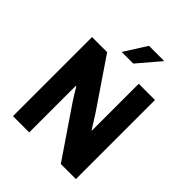

<svg xmlns="http://www.w3.org/2000/svg" viewBox="-244 -1037 1178 1178"><g transform="rotate(45 345.5 -447.5)"><path d="M265 -750H366L487 -892L486 -895H357ZM487 0H618V-686H477V-283L474 -280C455 -309 438 -340 419 -368L203 -686H72V0H213V-402L217 -405C217 -405 254 -342 272 -316Z"/></g></svg>

Font: Chivo
Style: Bold
Weight: 700
Designer: Hector Gatti
Foundry: Omnibus-Type
Version: Version 1.003;PS 001.003;hotconv 1.0.70;makeotf.lib2.5.58329